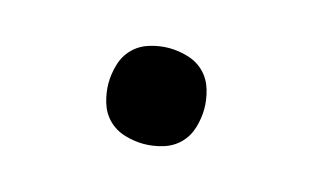

<svg xmlns="http://www.w3.org/2000/svg" viewBox="-40 -518 580 356"><g transform="rotate(15 250.0 -340.0)"><path d="M250 -248Q232 -248 213.5 -253.5Q195 -259 182 -272Q169 -285 163.5 -303.5Q158 -322 158 -340Q158 -358 163.5 -376.5Q169 -395 182 -408Q195 -421 213.5 -426.5Q232 -432 250 -432Q268 -432 286.5 -426.5Q305 -421 318 -408Q331 -395 336.5 -376.5Q342 -358 342 -340Q342 -322 336.5 -303.5Q331 -285 318 -272Q305 -259 286.5 -253.5Q268 -248 250 -248Z"/></g></svg>

Font: Iosevka Semibold
Style: Regular
Weight: 600
Monospace: yes
Designer: Belleve Invis
Foundry: Belleve Invis
Version: Version 33.2.3; ttfautohint (v1.8.4)